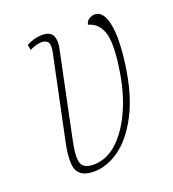

<svg xmlns="http://www.w3.org/2000/svg" viewBox="-107 -627 650 721"><g transform="rotate(-20 217.5 -267.0)"><path d="M148 10Q99 10 83.5 -19Q68 -48 84 -127L155 -466Q160 -492 153 -503Q146 -514 128 -514Q119 -514 108.5 -511.5Q98 -509 80 -501L76 -522Q108 -539 139 -539Q171 -539 180.5 -519.5Q190 -500 183 -468L112 -127Q98 -60 108 -37.5Q118 -15 155 -15Q208 -15 251.5 -55.5Q295 -96 326 -166.5Q357 -237 369 -327Q383 -423 368 -464.5Q353 -506 314 -516Q319 -533 330.5 -538.5Q342 -544 350 -544Q385 -544 397 -488Q409 -432 395 -328Q379 -212 340 -137Q301 -62 250.5 -26Q200 10 148 10Z"/></g></svg>

Font: Noto Serif ExtraCondensed Thin
Style: Italic
Weight: 100
Width: 2
Italic angle: -12°
Designer: Monotype Design Team
Foundry: Monotype Imaging Inc.
Version: Version 2.013